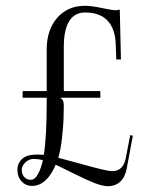

<svg xmlns="http://www.w3.org/2000/svg" viewBox="-20 -626 494 662"><path d="M200 -312H326V-289H188V-288Q193.8 -285.5 196.9 -279.5Q200 -273.5 200 -261Q200 -239.2 199 -213.5Q198 -187.8 193.4 -147.6Q188.8 -107.5 181 -82Q204 -76.2 251 -63.1Q298 -50 326.5 -43Q355 -36 367 -36Q403.8 -36 413 -78L429 -160L438 -158L417 -45Q411.2 -14.5 394.1 0.8Q377 16 352 16Q334 16 306.2 5.2Q278.5 -5.5 232.5 -28.5Q186.5 -51.5 172 -58Q141 15 90 15Q68.8 15 54.4 -0.6Q40 -16.2 40 -40Q40 -63 56.1 -78Q72.2 -93 106 -93Q122 -93 131 -92Q141 -153.2 141 -273V-289H58V-312H141V-455Q141 -522.8 177.1 -564.4Q213.2 -606 273 -606Q294.8 -606 330.9 -598.4Q367 -590.8 378 -590.8Q386.5 -590.8 393 -593L397 -421H381L379 -474Q377 -527.2 350.5 -555.1Q324 -583 273 -583Q237 -583 218.5 -552.9Q200 -522.8 200 -465ZM128 -74Q112 -78 96 -78Q80 -78 67.5 -66Q55 -54 55 -40Q55 -25 63.8 -15.5Q72.5 -6 86 -6Q100 -6 110.6 -25Q121.2 -44 128 -74Z"/></svg>

Font: FogtwoNo5
Style: Regular
Weight: 400
Designer: gluk (gluksza@wp.pl)
Foundry: gluk (gluksza@wp.pl)
Version: Version 0.87